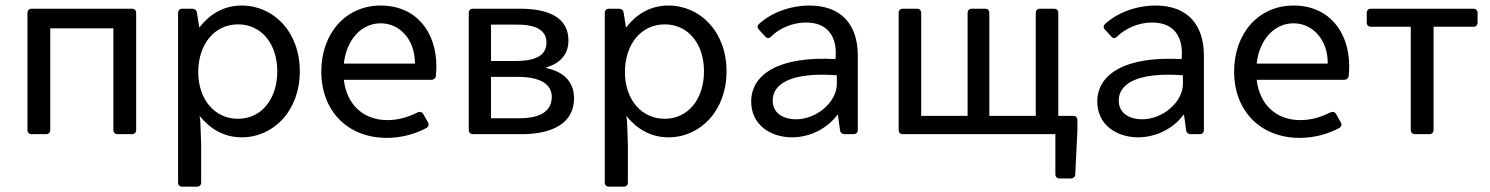

<svg xmlns="http://www.w3.org/2000/svg" viewBox="-20 -494 5486 707"><path d="M81.1 -446.3V-15.6C81.1 -5.9 86.9 0 96.7 0H149.4C159.2 0 165 -5.9 165 -15.6V-389.6H397.5V-15.6C397.5 -5.9 403.3 0 413.1 0H465.8C475.6 0 481.4 -5.9 481.4 -15.6V-446.3C481.4 -456.1 475.6 -461.9 465.8 -461.9H96.7C86.9 -461.9 81.1 -456.1 81.1 -446.3Z M870.1 -473.6C801.8 -473.6 751 -440.4 713.9 -392.6L705.1 -447.3C704.1 -456.1 697.3 -461.9 688.5 -461.9H651.4C641.6 -461.9 635.7 -456.1 635.7 -446.3V177.7C635.7 187.5 641.6 193.4 651.4 193.4H705.1C714.8 193.4 720.7 187.5 720.7 177.7V37.1L717.8 -43C717.8 -50.8 716.8 -54.7 715.8 -61.5L714.8 -67.4C752 -21.5 802.7 11.7 870.1 11.7C986.3 11.7 1084 -85 1084 -231.4C1084 -377.9 986.3 -473.6 870.1 -473.6ZM856.4 -56.6C770.5 -56.6 710 -127.9 710 -228.5C710 -332 770.5 -404.3 856.4 -404.3C942.4 -404.3 1001 -333 1001 -231.4C1001 -128.9 942.4 -56.6 856.4 -56.6Z M1586.9 -249C1586.9 -378.9 1510.7 -473.6 1381.8 -473.6C1252.9 -473.6 1163.1 -371.1 1163.1 -230.5C1163.1 -85 1260.7 13.7 1404.3 13.7C1459 13.7 1509.8 -1 1549.8 -22.5C1558.6 -27.3 1560.5 -35.2 1555.7 -43.9L1539.1 -73.2C1534.2 -82 1526.4 -84 1517.6 -80.1C1476.6 -59.6 1442.4 -51.8 1406.2 -51.8C1318.4 -51.8 1256.8 -108.4 1246.1 -200.2H1568.4C1577.1 -200.2 1584 -205.1 1585 -214.8C1585.9 -226.6 1586.9 -238.3 1586.9 -249ZM1507.8 -259.8H1246.1C1255.9 -348.6 1311.5 -408.2 1381.8 -408.2C1452.1 -408.2 1508.8 -347.7 1507.8 -259.8Z M1706.1 -446.3V-15.6C1706.1 -5.9 1711.9 0 1721.7 0H1901.4C2014.6 0 2093.8 -41 2093.8 -131.8C2093.8 -199.2 2047.9 -231.4 1992.2 -243.2V-246.1C2043 -260.7 2073.2 -294.9 2073.2 -344.7C2073.2 -429.7 2000 -461.9 1894.5 -461.9H1721.7C1711.9 -461.9 1706.1 -456.1 1706.1 -446.3ZM1879.9 -269.5H1788.1V-403.3H1885.7C1960 -403.3 1992.2 -378.9 1992.2 -336.9C1992.2 -294.9 1960 -269.5 1879.9 -269.5ZM1892.6 -58.6H1788.1V-210.9H1887.7C1969.7 -210.9 2011.7 -183.6 2011.7 -137.7C2011.7 -86.9 1973.6 -58.6 1892.6 -58.6Z M2441.4 -473.6C2373 -473.6 2322.3 -440.4 2285.2 -392.6L2276.4 -447.3C2275.4 -456.1 2268.6 -461.9 2259.8 -461.9H2222.7C2212.9 -461.9 2207 -456.1 2207 -446.3V177.7C2207 187.5 2212.9 193.4 2222.7 193.4H2276.4C2286.1 193.4 2292 187.5 2292 177.7V37.1L2289.1 -43C2289.1 -50.8 2288.1 -54.7 2287.1 -61.5L2286.1 -67.4C2323.2 -21.5 2374 11.7 2441.4 11.7C2557.6 11.7 2655.3 -85 2655.3 -231.4C2655.3 -377.9 2557.6 -473.6 2441.4 -473.6ZM2427.7 -56.6C2341.8 -56.6 2281.2 -127.9 2281.2 -228.5C2281.2 -332 2341.8 -404.3 2427.7 -404.3C2513.7 -404.3 2572.3 -333 2572.3 -231.4C2572.3 -128.9 2513.7 -56.6 2427.7 -56.6Z M2960.9 -473.6C2888.7 -473.6 2817.4 -446.3 2773.4 -404.3C2767.6 -398.4 2768.6 -390.6 2775.4 -383.8L2797.9 -359.4C2804.7 -351.6 2812.5 -352.5 2819.3 -359.4C2850.6 -390.6 2899.4 -411.1 2948.2 -411.1C3026.4 -411.1 3058.6 -361.3 3057.6 -295.9L3056.6 -276.4C2846.7 -288.1 2746.1 -219.7 2746.1 -120.1C2746.1 -34.2 2817.4 11.7 2896.5 11.7C2961.9 11.7 3026.4 -20.5 3063.5 -71.3H3065.4L3073.2 -14.6C3074.2 -5.9 3080.1 0 3089.8 0H3123C3132.8 0 3138.7 -5.9 3138.7 -15.6V-289.1C3138.7 -404.3 3077.1 -473.6 2960.9 -473.6ZM2911.1 -54.7C2870.1 -54.7 2825.2 -73.2 2825.2 -124C2825.2 -183.6 2889.6 -229.5 3061.5 -216.8V-185.5C3061.5 -118.2 2987.3 -54.7 2911.1 -54.7Z M3877 -67.4V-446.3C3877 -456.1 3871.1 -461.9 3861.3 -461.9H3809.6C3799.8 -461.9 3793.9 -456.1 3793.9 -446.3V-67.4H3623V-446.3C3623 -456.1 3617.2 -461.9 3607.4 -461.9H3558.6C3548.8 -461.9 3543 -456.1 3543 -446.3V-67.4H3372.1V-446.3C3372.1 -456.1 3366.2 -461.9 3356.4 -461.9H3304.7C3294.9 -461.9 3289.1 -456.1 3289.1 -446.3V-15.6C3289.1 -5.9 3294.9 0 3304.7 0H3866.2V147.5C3866.2 157.2 3872.1 163.1 3881.8 163.1H3922.9C3932.6 163.1 3939.5 157.2 3939.5 147.5L3947.3 -13.7V-51.8C3947.3 -61.5 3941.4 -67.4 3931.6 -67.4Z M4235.4 -473.6C4163.1 -473.6 4091.8 -446.3 4047.9 -404.3C4042 -398.4 4043 -390.6 4049.8 -383.8L4072.3 -359.4C4079.1 -351.6 4086.9 -352.5 4093.8 -359.4C4125 -390.6 4173.8 -411.1 4222.7 -411.1C4300.8 -411.1 4333 -361.3 4332 -295.9L4331.1 -276.4C4121.1 -288.1 4020.5 -219.7 4020.5 -120.1C4020.5 -34.2 4091.8 11.7 4170.9 11.7C4236.3 11.7 4300.8 -20.5 4337.9 -71.3H4339.8L4347.7 -14.6C4348.6 -5.9 4354.5 0 4364.3 0H4397.5C4407.2 0 4413.1 -5.9 4413.1 -15.6V-289.1C4413.1 -404.3 4351.6 -473.6 4235.4 -473.6ZM4185.5 -54.7C4144.5 -54.7 4099.6 -73.2 4099.6 -124C4099.6 -183.6 4164.1 -229.5 4335.9 -216.8V-185.5C4335.9 -118.2 4261.7 -54.7 4185.5 -54.7Z M4948.2 -249C4948.2 -378.9 4872.1 -473.6 4743.2 -473.6C4614.3 -473.6 4524.4 -371.1 4524.4 -230.5C4524.4 -85 4622.1 13.7 4765.6 13.7C4820.3 13.7 4871.1 -1 4911.1 -22.5C4919.9 -27.3 4921.9 -35.2 4917 -43.9L4900.4 -73.2C4895.5 -82 4887.7 -84 4878.9 -80.1C4837.9 -59.6 4803.7 -51.8 4767.6 -51.8C4679.7 -51.8 4618.2 -108.4 4607.4 -200.2H4929.7C4938.5 -200.2 4945.3 -205.1 4946.3 -214.8C4947.3 -226.6 4948.2 -238.3 4948.2 -249ZM4869.1 -259.8H4607.4C4617.2 -348.6 4672.9 -408.2 4743.2 -408.2C4813.5 -408.2 4870.1 -347.7 4869.1 -259.8Z M5174.8 -395.5V-15.6C5174.8 -5.9 5180.7 0 5190.4 0H5243.2C5252.9 0 5258.8 -5.9 5258.8 -15.6V-395.5H5405.3C5415 -395.5 5420.9 -401.4 5420.9 -411.1V-446.3C5420.9 -456.1 5415 -461.9 5405.3 -461.9H5028.3C5018.6 -461.9 5012.7 -456.1 5012.7 -446.3V-411.1C5012.7 -401.4 5018.6 -395.5 5028.3 -395.5Z"/></svg>

Font: Ed Sans Neue
Style: Regular
Weight: 400
Designer: Stephen Hutchings
Version: Version 1.004;PS 001.004;hotconv 1.0.88;makeotf.lib2.5.64775